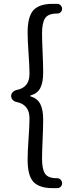

<svg xmlns="http://www.w3.org/2000/svg" viewBox="-20 -810 378 1001"><path d="M278.3 170.9H254.9Q185.5 170.9 154.8 138.7Q124 106.4 124 22.5Q124 -19.5 128.9 -87.9Q133.8 -156.2 133.8 -192.4Q133.8 -264.6 66.4 -278.3Q54.7 -280.3 46.4 -289.1Q38.1 -297.9 38.1 -309.6Q38.1 -321.3 46.4 -329.6Q54.7 -337.9 66.4 -340.8Q133.8 -353.5 133.8 -424.8Q133.8 -461.9 128.9 -530.8Q124 -599.6 124 -640.6Q124 -724.6 154.8 -757.3Q185.5 -790 254.9 -790H278.3Q289.1 -790 296.4 -782.2Q303.7 -774.4 303.7 -764.2Q303.7 -753.9 296.4 -746.6Q289.1 -739.3 278.3 -739.3H275.4Q231.4 -739.3 215.3 -715.3Q199.2 -691.4 199.2 -635.7Q199.2 -602.5 202.1 -537.6Q205.1 -472.7 205.1 -432.6Q205.1 -378.9 189.9 -350.6Q174.8 -322.3 139.6 -312.5Q137.7 -311.5 137.7 -309.6Q137.7 -307.6 139.6 -307.6Q174.8 -296.9 189.9 -268.1Q205.1 -239.3 205.1 -185.5Q205.1 -146.5 202.1 -81.1Q199.2 -15.6 199.2 17.6Q199.2 73.2 215.3 96.2Q231.4 119.1 275.4 119.1H278.3Q289.1 119.1 296.4 127Q303.7 134.8 303.7 145.5Q303.7 156.2 296.4 163.6Q289.1 170.9 278.3 170.9Z"/></svg>

Font: Gen Jyuu GothicX Regular
Style: Regular
Weight: 400
Designer: [Source Han Sans]
Ryoko NISHIZUKA  (kana & ideographs); Paul D. Hunt (Latin, Greek & Cyrillic); Wenlong ZHANG  (bopomofo
Version: Version 1.002.20150607